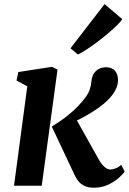

<svg xmlns="http://www.w3.org/2000/svg" viewBox="-20 -888 616 918"><path d="M47 0 110.5 -475.5 59 -503 67.5 -543.5 229 -568.5 255 -555 179.5 0ZM429 9.5Q399.5 9.5 381.5 -0.2Q363.5 -10 353.8 -23.2Q344 -36.5 338.5 -47.5L227.5 -283Q257.5 -301 284 -320.5Q310.5 -340 333.8 -361.5Q357 -383 377 -407.5Q401.5 -437 408.5 -458.2Q415.5 -479.5 417 -499Q419.5 -524 430.2 -538.8Q441 -553.5 456 -560Q471 -566.5 485 -566.5Q515.5 -566.5 529.5 -549.8Q543.5 -533 544 -510Q545 -487 537.2 -468.8Q529.5 -450.5 518.5 -436Q501 -412.5 475.2 -391.2Q449.5 -370 420.8 -352.2Q392 -334.5 364.8 -320.5Q337.5 -306.5 316.5 -297.5L331 -342L454 -122.5Q466 -101.5 480.2 -89.5Q494.5 -77.5 507 -77.5Q516.5 -77.5 531.2 -82.5Q546 -87.5 560 -100L576 -67Q567.5 -55 547 -36.8Q526.5 -18.5 496.2 -4.5Q466 9.5 429 9.5ZM317 -657 480 -868.5 564.5 -796.5Q559 -786.5 541.2 -769Q523.5 -751.5 498.8 -730.2Q474 -709 446.8 -688.5Q419.5 -668 394.8 -651.8Q370 -635.5 352.5 -627.5Z"/></svg>

Font: Merriweather
Style: Bold Italic
Weight: 700
Italic angle: -7.8°
Version: Version 2.101